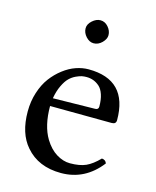

<svg xmlns="http://www.w3.org/2000/svg" viewBox="-102 -718 651 799"><g transform="rotate(15 223.5 -318.5)"><path d="M180.2 -599.1Q180.2 -616.7 197 -631.8Q213.9 -647 231.9 -647Q251.5 -647 265.6 -630.6Q279.8 -614.3 279.8 -595.2Q279.8 -578.6 263.9 -562.7Q248 -546.9 228 -546.9Q210 -546.9 195.1 -563.2Q180.2 -579.6 180.2 -599.1ZM124 -282.2 305.2 -285.2Q319.8 -285.2 319.8 -298.8Q319.8 -328.6 312.5 -350.3Q305.2 -372.1 292.5 -383.1Q279.8 -394 266.1 -398.9Q252.4 -403.8 236.8 -403.8Q227.1 -403.8 217.5 -402.1Q208 -400.4 192.6 -393.3Q177.2 -386.2 164.8 -374Q152.3 -361.8 140.9 -337.9Q129.4 -314 124 -282.2ZM386.2 -92.8Q402.8 -91.3 407.2 -77.1Q339.8 9.8 236.8 9.8Q138.7 9.8 84 -54.2Q37.1 -107.9 37.1 -202.1Q37.1 -246.1 49.6 -284.7Q62 -323.2 82.5 -350.6Q103 -377.9 129.2 -397.9Q155.3 -418 182.9 -427.5Q210.4 -437 236.8 -437Q405.8 -437 405.8 -263.2Q405.8 -246.1 387.2 -246.1L121.1 -248Q121.1 -163.6 152.8 -110.8Q174.8 -74.7 203.9 -56.9Q232.9 -39.1 262.2 -39.1Q304.2 -39.1 330.8 -51Q357.4 -63 386.2 -92.8Z"/></g></svg>

Font: Linux Libertine G
Style: Regular
Weight: 400
Designer: Philipp H. Poll
Foundry: Philipp H. Poll
Version: Version 4.7.5